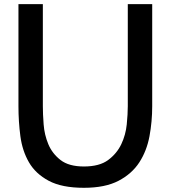

<svg xmlns="http://www.w3.org/2000/svg" viewBox="-20 -895 821 924"><path d="M383.8 8.8Q277.5 8.8 214.4 -25Q151.2 -58.8 119.4 -113.8Q87.5 -168.8 78.1 -239.4Q68.8 -310 68.8 -383.8V-875H186.2V-383.8Q186.2 -346.2 190 -296.2Q193.8 -246.2 212.5 -201.2Q231.2 -156.2 271.2 -125Q311.2 -93.8 383.8 -93.8Q458.8 -93.8 500.6 -125Q542.5 -156.2 563.8 -201.2Q585 -246.2 590 -296.2Q595 -346.2 595 -383.8V-875H712.5V-383.8Q712.5 -310 699.4 -239.4Q686.2 -168.8 650.6 -113.8Q615 -58.8 550.6 -25Q486.2 8.8 383.8 8.8Z"/></svg>

Font: Abordage
Style: Regular
Weight: 400
Designer: Ange Degheest & Eugénie Bidaut
Foundry: Velvetyne Type Foundry
Version: Version 1.000;FEAKit 1.0